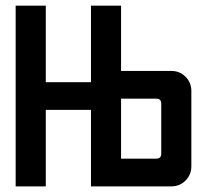

<svg xmlns="http://www.w3.org/2000/svg" viewBox="-20 -663 736 683"><path d="M535.7 -312.1H410.7V-98.6H535.7Q553.6 -98.6 553.6 -116.4V-294.3Q553.6 -312.1 535.7 -312.1ZM35.7 -642.9H142.9V-370.7H303.6V-642.9H410.7V-410.7H589.3Q619.3 -410.7 640 -390Q660.7 -369.3 660.7 -339.3V-71.4Q660.7 -41.4 640 -20.7Q619.3 0 589.3 0H303.6V-272.1H142.9V0H35.7Z"/></svg>

Font: Aire Exterior
Style: Regular
Weight: 400
Width: 4
Designer: Jayvee Enaguas (HarvettFox96)
Version: 20190503.02